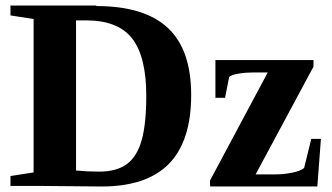

<svg xmlns="http://www.w3.org/2000/svg" viewBox="-20 -675 1206 697"><path d="M511 -327Q511 -469 460 -535Q409 -601 292 -601H256V-56Q297 -52 340 -52Q403 -52 440 -79Q477 -106 494 -165Q511 -225 511 -327ZM329 -655 330 -653Q505 -653 590 -573Q674 -494 674 -330Q674 -163 593 -80Q512 2 349 2L130 0H18V-36L102 -49V-606L18 -619V-655ZM743 2 742 -19 952 -412H900Q871 -412 848 -408Q822 -404 812 -396L797 -320H762V-457H1118V-433L908 -42H981Q1010 -42 1040 -48Q1070 -54 1084 -65L1110 -171H1145L1132 2Z"/></svg>

Font: Libra Serif Modern
Style: Bold
Weight: 700
Designer: Stefan Peev, Context Ltd
Foundry: Ascender Corporation
Version: Version 1.000